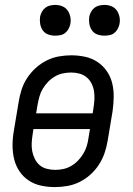

<svg xmlns="http://www.w3.org/2000/svg" viewBox="-20 -753 540 781"><path d="M203 8Q174 8 146.5 2Q119 -4 96.5 -19Q74 -34 59 -56.5Q44 -79 37.5 -106Q31 -133 31 -161.5Q31 -190 36 -219L56 -339Q60 -364 68 -389Q76 -414 91 -436.5Q106 -459 126 -477Q146 -495 170 -507Q194 -519 219.5 -523.5Q245 -528 270 -528Q299 -528 326.5 -522Q354 -516 376.5 -501Q399 -486 414.5 -463.5Q430 -441 436.5 -414Q443 -387 442.5 -358.5Q442 -330 438 -301L418 -181Q414 -156 405.5 -131Q397 -106 382.5 -83.5Q368 -61 348 -43Q328 -25 304 -13Q280 -1 254 3.5Q228 8 203 8ZM357 -292 360 -312Q363 -330 364 -347.5Q365 -365 362.5 -381.5Q360 -398 352.5 -413Q345 -428 332.5 -438.5Q320 -449 303.5 -453.5Q287 -458 270 -458Q253 -458 236 -454.5Q219 -451 203.5 -442Q188 -433 175.5 -420Q163 -407 154 -392Q145 -377 140.5 -360.5Q136 -344 133 -328L127 -292ZM204 -62Q221 -62 237.5 -65.5Q254 -69 269.5 -78Q285 -87 297.5 -100Q310 -113 319 -128Q328 -143 333 -159.5Q338 -176 340 -192L346 -228H116L113 -208Q110 -190 109 -172.5Q108 -155 111 -138.5Q114 -122 121.5 -107Q129 -92 141 -81.5Q153 -71 170 -66.5Q187 -62 204 -62ZM404 -608Q389 -608 375.5 -613Q362 -618 354 -629.5Q346 -641 343.5 -655.5Q341 -670 343 -685Q345 -695 350.5 -705Q356 -715 364.5 -721.5Q373 -728 383.5 -730.5Q394 -733 405 -733Q420 -733 433.5 -727.5Q447 -722 455 -710.5Q463 -699 466 -684.5Q469 -670 466 -655Q464 -645 458.5 -635Q453 -625 444.5 -618.5Q436 -612 425.5 -610Q415 -608 404 -608ZM204 -608Q189 -608 175.5 -613Q162 -618 154 -629.5Q146 -641 143.5 -655.5Q141 -670 143 -685Q145 -695 150.5 -705Q156 -715 164.5 -721.5Q173 -728 183.5 -730.5Q194 -733 205 -733Q220 -733 233.5 -727.5Q247 -722 255 -710.5Q263 -699 266 -684.5Q269 -670 266 -655Q264 -645 258.5 -635Q253 -625 244.5 -618.5Q236 -612 225.5 -610Q215 -608 204 -608Z"/></svg>

Font: Iosevka Algr
Style: Italic
Weight: 400
Italic angle: -9°
Monospace: yes
Designer: Belleve Invis
Foundry: Belleve Invis
Version: Version 26.0.2; ttfautohint (v1.8.3)